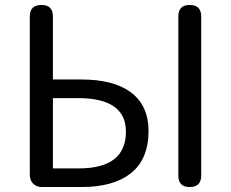

<svg xmlns="http://www.w3.org/2000/svg" viewBox="-20 -753 931 773"><path d="M149 0Q127 0 113.5 -13.5Q100 -27 100 -49V-687Q100 -733 147 -733Q193 -733 193 -687V-433H307Q434 -433 503 -384Q578 -331 578 -225Q578 -111 505 -54Q435 0 308 0H204ZM744 0Q698 0 698 -46V-687Q698 -733 744 -733Q790 -733 790 -687V-366V-46Q790 0 744 0ZM193 -75H245H297Q487 -75 487 -223Q487 -358 294 -358H193Z"/></svg>

Font: GenSenRounded TW R
Style: Regular
Weight: 400
Version: Version 1.501;PS 1;hotconv 16.6.51;makeotf.lib2.5.65220